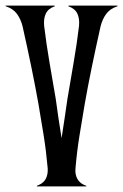

<svg xmlns="http://www.w3.org/2000/svg" viewBox="-40 -668 441 688"><path d="M92.3 -2.4 99.6 -5.4Q117.2 -13.2 124.8 -28.8Q132.3 -44.4 130.9 -64.9Q125.5 -126.5 116.5 -182.6Q107.4 -238.8 97.7 -295.9Q86.4 -359.4 72.5 -427Q58.6 -494.6 41 -573.2Q34.7 -599.1 20.8 -618.2Q6.8 -637.2 -19.5 -645.5L-20 -647.9H155.8L156.2 -645.5Q132.8 -637.2 124.3 -619.4Q115.7 -601.6 118.2 -575.2Q126 -510.3 137.2 -445.3Q148.4 -380.4 159.7 -314Q164.1 -282.7 169.4 -245.4Q174.8 -208 180.7 -172.9Q186 -208 191.7 -245.4Q197.3 -282.7 201.7 -314Q212.9 -380.4 224.1 -445.3Q235.4 -510.3 243.2 -575.2Q245.6 -601.6 237.1 -619.4Q228.5 -637.2 205.1 -645.5L205.6 -647.9H381.3L380.9 -645.5Q354.5 -637.2 340.6 -618.2Q326.7 -599.1 320.3 -573.2Q302.7 -494.6 288.8 -427Q274.9 -359.4 263.7 -295.9Q253.9 -238.8 244.9 -182.6Q235.8 -126.5 230.5 -64.9Q228.5 -44.4 236.3 -28.8Q244.1 -13.2 261.2 -5.4L269 -2.4L269.5 0H91.8Z"/></svg>

Font: Smythe
Style: Regular
Weight: 400
Version: Version 1.000